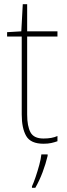

<svg xmlns="http://www.w3.org/2000/svg" viewBox="-20 -678 319 919"><path d="M188 -15Q209 -15 225.5 -18Q242 -21 255 -27V-2Q241 3 225.5 6.5Q210 10 188 10Q127 10 105.5 -27Q84 -64 84 -130V-503H14V-524L82 -528L89 -658H110V-528H255V-503H110V-130Q110 -74 126 -44.5Q142 -15 188 -15ZM208 68Q199 106 184 146Q169 186 149 221H133V214Q141 197 150.5 169Q160 141 168 111.5Q176 82 178 61H208Z"/></svg>

Font: Noto Sans SemiCondensed Thin
Style: Regular
Weight: 100
Width: 4
Designer: Monotype Design Team
Foundry: Monotype Imaging Inc.
Version: Version 2.013; ttfautohint (v1.8.4.7-5d5b)